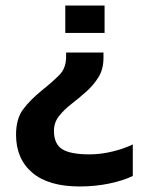

<svg xmlns="http://www.w3.org/2000/svg" viewBox="-20 -494 537 694"><path d="M216 -375V-474H358V-375ZM268 180Q155 180 96.5 130Q38 80 38 -7Q38 -64 63 -98Q88 -132 131 -167Q171 -199 195 -223.5Q219 -248 219 -289V-304H354V-284Q354 -244 336 -215Q318 -186 291.5 -162.5Q265 -139 238 -118Q211 -97 193 -74Q175 -51 175 -21Q175 26 204.5 45Q234 64 304 64Q344 64 387 53.5Q430 43 460 28V142Q425 159 374.5 169.5Q324 180 268 180Z"/></svg>

Font: Kanit Medium
Style: Regular
Weight: 500
Designer: Katatrad Team
Foundry: CadsonDemak
Version: Version 2.000; ttfautohint (v1.8.3)